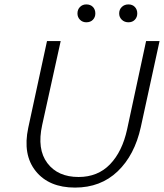

<svg xmlns="http://www.w3.org/2000/svg" viewBox="-20 -844 743 870"><path d="M371 -743Q354 -743 342.5 -754.5Q331 -766 331 -783Q331 -801 342.5 -812.5Q354 -824 371 -824Q390 -824 401 -812.5Q412 -801 412 -783Q412 -766 401 -754.5Q390 -743 371 -743ZM520 -783Q520 -801 532 -812.5Q544 -824 562 -824Q580 -824 591 -812.5Q602 -801 602 -783Q602 -766 591 -754.5Q580 -743 562 -743Q544 -743 532 -754.5Q520 -766 520 -783ZM320 6Q202 6 142 -68.5Q82 -143 108 -265L193 -658H255L171 -277Q147 -168 194.5 -105Q242 -42 336 -42Q423 -42 478.5 -99.5Q534 -157 556 -258L642 -658H703L618 -268Q590 -141 513 -67.5Q436 6 320 6Z"/></svg>

Font: EauTestText Semilight
Style: Italic
Weight: 300
Italic angle: -12°
Designer: Christian Thalmann (Catharsis Fonts)
Version: Version 0.001;PS 000.001;hotconv 1.0.88;makeotf.lib2.5.64775